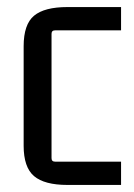

<svg xmlns="http://www.w3.org/2000/svg" viewBox="-20 -517 380 544"><path d="M323 7H171Q106 7 76.5 -18Q47 -43 47 -104V-386Q47 -448 76.5 -472.5Q106 -497 171 -497H323V-431H136Q126 -431 126 -421V-69Q126 -59 136 -59H323Z"/></svg>

Font: Gemunu Libre ExtraLight
Style: Regular
Weight: 400
Version: Version 1.100